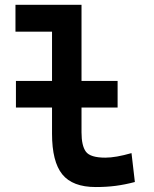

<svg xmlns="http://www.w3.org/2000/svg" viewBox="-20 -752 626 782"><path d="M44.9 -314V-422.4H191.9V-623H43V-732.4H312V-422.4H459V-314H312V-212.4Q312 -158.7 329.8 -134.3Q347.7 -109.9 409.2 -109.9Q451.2 -109.9 515.6 -128.4L529.3 -10.7Q488.8 0 451.2 4.9Q413.6 9.8 370.1 9.8Q275.4 9.8 233.6 -42Q191.9 -93.8 191.9 -207.5V-314Z"/></svg>

Font: CaskaydiaCove NFP SemiBold
Style: Regular
Weight: 600
Designer: Aaron Bell
Foundry: Saja Typeworks
Version: Version 2111.001; VTT 6.35;Nerd Fonts 3.1.1